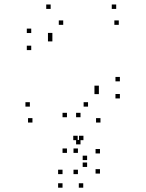

<svg xmlns="http://www.w3.org/2000/svg" viewBox="-20 -544 660 868"><path d="M434.2 10V-10H414.2V10ZM522 -99V-119H502V-99ZM522 -176.2V-196.2H502V-176.2ZM216.8 -356.8V-376.8H196.8V-356.8ZM216.8 -375.2V-395.2H196.8V-375.2ZM265.8 -431.7V-451.7H245.8V-431.7ZM517 -431.7V-451.7H497V-431.7ZM505.3 -503.7V-523.7H485.3V-503.7ZM209 -503.7V-523.7H189V-503.7ZM121.2 -394.7V-414.7H101.2V-394.7ZM121.2 -317.5V-337.5H101.2V-317.5ZM427 -136.8V-156.8H407V-136.8ZM427 -118.5V-138.5H407V-118.5ZM378 -62V-82H358V-62ZM115 -62V-82H95V-62ZM126.7 10V-10H106.7V10ZM356.3 304.5V284.5H336.3V304.5ZM432 240.7V220.7H412V240.7ZM432 149.7V129.7H412V149.7ZM357.2 89.7V69.7H337.2V89.7ZM331.2 89.7V69.7H311.2V89.7ZM344 108.7V88.7H324V108.7ZM344 -14V-34H324V-14ZM282.7 -14V-34H262.7V-14ZM282.7 147.2V127.2H262.7V147.2ZM332.3 147.2V127.2H312.3V147.2ZM373.8 179.7V159.7H353.8V179.7ZM373.8 210.7V190.7H353.8V210.7ZM332.3 243.2V223.2H312.3V243.2ZM262.7 243.2V223.2H242.7V243.2ZM262.7 304.5V284.5H242.7V304.5Z"/></svg>

Font: Monaspace Krypton Dots Var
Style: Regular
Weight: 400
Designer: Riley Cran and the Lettermatic Team
Version: Version 1.100 (Monaspace Krypton Dots)